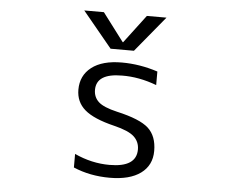

<svg xmlns="http://www.w3.org/2000/svg" viewBox="-53 -821 1106 895"><g transform="rotate(5 500.0 -373.5)"><path d="M485.4 -49.8Q611.3 -49.8 611.3 -132.8Q611.3 -168.9 585.4 -192.9Q559.6 -216.8 491.2 -233.4Q394.5 -256.8 352.5 -293Q310.5 -329.1 310.5 -386.7Q310.5 -453.1 360.4 -491.7Q410.2 -530.3 502 -530.3Q585.9 -530.3 669.9 -502.9V-439.5Q586.9 -470.7 507.8 -469.7Q387.7 -469.7 387.7 -392.6Q387.7 -358.4 411.6 -336.4Q435.5 -314.5 499 -299.8Q607.4 -275.4 647.5 -238.8Q687.5 -202.1 687.5 -132.8Q687.5 -65.4 636.2 -27.8Q585 9.8 491.2 9.8Q398.4 9.8 321.3 -23.4V-86.9Q401.4 -49.8 485.4 -49.8ZM499 -625 598.6 -756.8H690.4L552.7 -589.8H443.4L305.7 -756.8H397.5L497.1 -625Z"/></g></svg>

Font: GenEi Gothic M SemiLight
Style: Regular
Weight: 350
Designer: o_tamon (Modified); [Source Han Sans]
Ryoko NISHIZUKA  (kana & ideographs); Paul D. Hunt (Latin, Greek & Cyrillic); Wenl
Version: Version 1.1a;Original Version 1.004